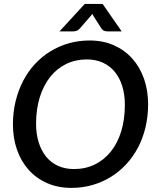

<svg xmlns="http://www.w3.org/2000/svg" viewBox="-20 -930 790 958"><path d="M719 -409.5Q719 -349.5 706 -295Q693 -240.5 668.8 -194.2Q644.5 -148 610 -110.8Q575.5 -73.5 533 -47.2Q490.5 -21 441 -6.8Q391.5 7.5 336.5 7.5Q269 7.5 214.8 -16.5Q160.5 -40.5 122.8 -82.8Q85 -125 64.8 -183Q44.5 -241 44.5 -309.5Q44.5 -370 57.8 -424.5Q71 -479 95 -525.5Q119 -572 153.5 -609.5Q188 -647 230.5 -673.2Q273 -699.5 322.5 -713.8Q372 -728 427 -728Q494.5 -728 548.5 -704Q602.5 -680 640.5 -637.2Q678.5 -594.5 698.8 -536.2Q719 -478 719 -409.5ZM603 -407Q603 -458.5 590 -500.2Q577 -542 552.5 -571.8Q528 -601.5 492.8 -617.5Q457.5 -633.5 413.5 -633.5Q357 -633.5 310.2 -610.8Q263.5 -588 230.2 -546Q197 -504 178.5 -444.8Q160 -385.5 160 -313Q160 -261.5 173 -219.8Q186 -178 210.2 -148.2Q234.5 -118.5 269.5 -102.5Q304.5 -86.5 349 -86.5Q406 -86.5 452.8 -109.2Q499.5 -132 533 -173.8Q566.5 -215.5 584.8 -274.8Q603 -334 603 -407ZM587 -773.5H515.5Q509 -773.5 500.5 -776Q492 -778.5 484 -791L445.5 -851.5Q444 -854 442.8 -856.2Q441.5 -858.5 440.5 -861Q439 -858.5 437.2 -856.2Q435.5 -854 433.5 -851.5L381 -791Q370.5 -778.5 361.2 -776Q352 -773.5 346 -773.5H277L403 -910.5H492Z"/></svg>

Font: Lato 2
Style: Italic
Weight: 600
Italic angle: -7°
Designer: Lukasz Dziedzic with Adam Twardoch and Botio Nikoltchev
Foundry: tyPoland Lukasz Dziedzic
Version: Version 2.015; 2015-08-06; http://www.latofonts.com/